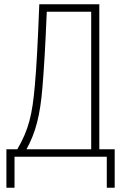

<svg xmlns="http://www.w3.org/2000/svg" viewBox="-20 -734 568 899"><path d="M10 145H48V0H480V145H517V-35H445V-714H164C157 -535 151 -419 143 -332C131 -197 115 -128 61 -35H10ZM104 -35C146 -112 168 -190 179 -328C186 -414 192 -509 199 -679H407V-35Z"/></svg>

Font: Noto Sans ExtraCondensed ExtraLight
Style: Regular
Weight: 200
Width: 2
Designer: Monotype Design Team
Foundry: Monotype Imaging Inc.
Version: Version 2.013